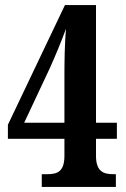

<svg xmlns="http://www.w3.org/2000/svg" viewBox="-20 -734 496 754"><path d="M144 0H435V-50H425C388 -50 357 -59 357 -122V-189H439V-252H357V-714H235L11 -244V-189H233V-122C233 -59 204 -50 166 -50H144ZM75 -252 175 -465C196 -511 224 -579 239 -621C234 -559 233 -496 233 -438V-252Z"/></svg>

Font: Noto Serif Bengali ExtraCondensed
Style: Bold
Weight: 700
Width: 2
Designer: Juan Bruce, Universal Thirst, Indian Type Foundry and the Monotype Design Team.
Foundry: Monotype Imaging Inc.
Version: Version 2.003